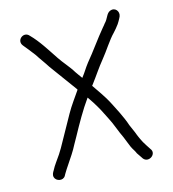

<svg xmlns="http://www.w3.org/2000/svg" viewBox="-108 -792 814 903"><g transform="rotate(-15 299.0 -340.0)"><path d="M512 -700C495 -694 490 -676 481 -662C478 -657 474 -652 470 -648C466 -643 462 -637 457 -632C420 -588 383 -534 346 -490C326 -464 323 -455 302 -428C293 -441 284 -452 277 -463C260 -492 233 -520 214 -549C183 -595 153 -645 115 -683C91 -712 47 -677 72 -647C81 -636 108 -603 118 -589C131 -568 151 -542 166 -518C198 -474 229 -432 261 -388C263 -385 265 -383 266 -380C245 -349 220 -316 201 -282C173 -232 146 -183 119 -135L103 -109C88 -86 71 -66 59 -42C54 -34 48 -24 51 -12C57 10 91 17 103 -4L108 -13C115 -25 124 -39 133 -52C151 -79 170 -106 185 -136L203 -168C233 -223 266 -282 302 -332C308 -323 314 -314 321 -304C342 -271 353 -250 370 -215C389 -180 400 -142 417 -108C425 -89 430 -74 438 -56C446 -39 451 -36 458 -19C463 -11 468 -4 473 3L479 12C502 40 548 6 525 -22C517 -33 506 -52 499 -63L490 -81C486 -89 483 -97 480 -104C475 -119 464 -141 458 -156C444 -199 418 -247 398 -286C383 -314 355 -354 337 -380C339 -382 340 -384 341 -385C372 -426 387 -451 418 -489C443 -519 473 -568 500 -595L514 -611L528 -629C533 -636 537 -644 541 -651L546 -661C556 -685 535 -709 512 -700Z"/></g></svg>

Font: Electronic
Style: Regular
Weight: 400
Version: Version 1.011